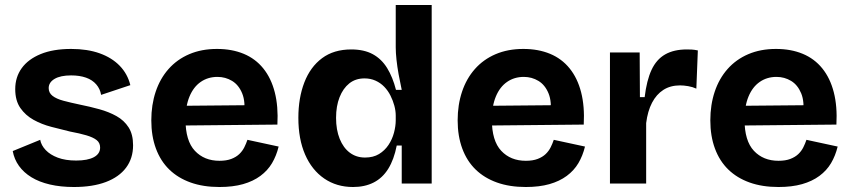

<svg xmlns="http://www.w3.org/2000/svg" viewBox="-20 -735 3409 769"><path d="M276 14Q223 14 180 4Q137 -6 106 -25Q75 -44 56 -70.5Q37 -97 31 -130L141 -175Q145 -153 163 -134Q181 -115 211.5 -103.5Q242 -92 285 -92Q331 -92 356 -105.5Q381 -119 381 -144Q381 -163 367 -174Q353 -185 326 -193Q299 -201 261 -208Q224 -217 185.5 -227Q147 -237 114.5 -255Q82 -273 61.5 -302.5Q41 -332 41 -378Q41 -426 67 -462Q93 -498 143 -518.5Q193 -539 265 -539Q330 -539 379 -521.5Q428 -504 459.5 -471.5Q491 -439 502 -394L385 -355Q381 -379 365.5 -397Q350 -415 324.5 -424Q299 -433 265 -433Q222 -433 198.5 -419Q175 -405 175 -382Q175 -363 190.5 -351Q206 -339 234 -331.5Q262 -324 300 -316Q340 -308 378 -297.5Q416 -287 446.5 -270Q477 -253 495 -225Q513 -197 513 -153Q513 -101 485 -63.5Q457 -26 404 -6Q351 14 276 14Z M859 14Q794 14 743.5 -4Q693 -22 658 -56Q623 -90 604.5 -140Q586 -190 586 -253Q586 -315 603.5 -367.5Q621 -420 655 -458.5Q689 -497 738 -518Q787 -539 849 -539Q909 -539 956 -519.5Q1003 -500 1034.5 -461Q1066 -422 1080.5 -365.5Q1095 -309 1091 -236L679 -232V-311L1008 -314L957 -274Q964 -327 950 -361Q936 -395 909.5 -411Q883 -427 851 -427Q813 -427 784 -407Q755 -387 739 -348.5Q723 -310 723 -256Q723 -171 760.5 -131Q798 -91 859 -91Q887 -91 906.5 -98.5Q926 -106 938.5 -118Q951 -130 958.5 -145Q966 -160 971 -175L1096 -148Q1087 -111 1069.5 -81.5Q1052 -52 1023 -30.5Q994 -9 953.5 2.5Q913 14 859 14Z M1394 14Q1328 14 1278.5 -20Q1229 -54 1202 -116Q1175 -178 1175 -263Q1175 -343 1199 -405Q1223 -467 1270 -502Q1317 -537 1387 -537Q1438 -537 1473 -518Q1508 -499 1530.5 -462.5Q1553 -426 1566 -375H1589Q1582 -407 1576.5 -437.5Q1571 -468 1568 -496Q1565 -524 1565 -545V-715H1709V-258V0H1589V-152H1569Q1558 -96 1535 -59Q1512 -22 1476.5 -4Q1441 14 1394 14ZM1442 -104Q1475 -104 1498 -118Q1521 -132 1536 -154.5Q1551 -177 1558 -203.5Q1565 -230 1565 -253V-272Q1565 -291 1559.5 -311.5Q1554 -332 1544 -352Q1534 -372 1519 -387.5Q1504 -403 1484 -412Q1464 -421 1440 -421Q1404 -421 1379 -401Q1354 -381 1340 -345.5Q1326 -310 1326 -263Q1326 -215 1340.5 -179Q1355 -143 1381 -123.5Q1407 -104 1442 -104Z M2086 14Q2021 14 1970.5 -4Q1920 -22 1885 -56Q1850 -90 1831.5 -140Q1813 -190 1813 -253Q1813 -315 1830.5 -367.5Q1848 -420 1882 -458.5Q1916 -497 1965 -518Q2014 -539 2076 -539Q2136 -539 2183 -519.5Q2230 -500 2261.5 -461Q2293 -422 2307.5 -365.5Q2322 -309 2318 -236L1906 -232V-311L2235 -314L2184 -274Q2191 -327 2177 -361Q2163 -395 2136.5 -411Q2110 -427 2078 -427Q2040 -427 2011 -407Q1982 -387 1966 -348.5Q1950 -310 1950 -256Q1950 -171 1987.5 -131Q2025 -91 2086 -91Q2114 -91 2133.5 -98.5Q2153 -106 2165.5 -118Q2178 -130 2185.5 -145Q2193 -160 2198 -175L2323 -148Q2314 -111 2296.5 -81.5Q2279 -52 2250 -30.5Q2221 -9 2180.5 2.5Q2140 14 2086 14Z M2423 0V-254V-525H2542L2543 -346H2562Q2570 -413 2589.5 -455Q2609 -497 2644 -517Q2679 -537 2731 -537Q2740 -537 2750.5 -536.5Q2761 -536 2775 -533L2769 -380Q2754 -387 2736 -390Q2718 -393 2704 -393Q2665 -393 2637 -375Q2609 -357 2591.5 -323.5Q2574 -290 2568 -242V0Z M3098 14Q3033 14 2982.5 -4Q2932 -22 2897 -56Q2862 -90 2843.5 -140Q2825 -190 2825 -253Q2825 -315 2842.5 -367.5Q2860 -420 2894 -458.5Q2928 -497 2977 -518Q3026 -539 3088 -539Q3148 -539 3195 -519.5Q3242 -500 3273.5 -461Q3305 -422 3319.5 -365.5Q3334 -309 3330 -236L2918 -232V-311L3247 -314L3196 -274Q3203 -327 3189 -361Q3175 -395 3148.5 -411Q3122 -427 3090 -427Q3052 -427 3023 -407Q2994 -387 2978 -348.5Q2962 -310 2962 -256Q2962 -171 2999.5 -131Q3037 -91 3098 -91Q3126 -91 3145.5 -98.5Q3165 -106 3177.5 -118Q3190 -130 3197.5 -145Q3205 -160 3210 -175L3335 -148Q3326 -111 3308.5 -81.5Q3291 -52 3262 -30.5Q3233 -9 3192.5 2.5Q3152 14 3098 14Z"/></svg>

Font: Bricolage Grotesque
Style: Bold
Weight: 700
Designer: Mathieu Triay
Foundry: Atelier Triay
Version: Version 1.001;gftools[0.9.33.dev8+g029e19f]